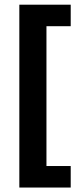

<svg xmlns="http://www.w3.org/2000/svg" viewBox="-20 -696 355 839"><path d="M64.5 123.5V-675.5H289V-581.5H183V29.5H289V123.5Z"/></svg>

Font: Anek Odia SemiBold
Style: Regular
Weight: 600
Version: Version 1.003